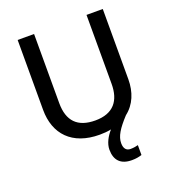

<svg xmlns="http://www.w3.org/2000/svg" viewBox="-164 -837 1066 1187"><g transform="rotate(-20 369.0 -244.0)"><path d="M472 105C472 60 499 17 559 -48C620 -95 649 -168 649 -252V-714H542V-260C542 -151 491 -82 371 -82C254 -82 197 -142 197 -259V-714H89V-254C89 -95 185 10 366 10C393 10 418 8 442 3C413 36 390 77 390 118C390 188 427 226 499 226C527 226 546 222 565 216V151C554 154 537 158 515 158C489 158 472 142 472 105Z"/></g></svg>

Font: Noto Sans Gujarati UI Medium
Style: Regular
Weight: 500
Designer: Jelle Bosma - Monotype Design Team, Universal Thirst
Foundry: Monotype Imaging Inc.
Version: Version 2.106